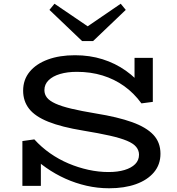

<svg xmlns="http://www.w3.org/2000/svg" viewBox="-20 -996 948 1029"><path d="M565 13Q503 13 444 -0.5Q385 -14 330.5 -38.5Q276 -63 227.5 -97Q179 -131 139 -171L199 -163V0H100V-240L164 -249Q202 -207 248.5 -174.5Q295 -142 347 -120Q399 -98 453.5 -86Q508 -74 562 -74Q611 -74 647.5 -85Q684 -96 704.5 -116.5Q725 -137 725 -167Q725 -190 710 -208.5Q695 -227 660.5 -241.5Q626 -256 568.5 -269Q511 -282 426 -296Q310 -315 239 -343.5Q168 -372 136 -413Q104 -454 104 -510Q104 -569 139 -611.5Q174 -654 236.5 -677Q299 -700 382 -700Q461 -700 529.5 -678.5Q598 -657 654.5 -617Q711 -577 754 -521L701 -520V-686H799V-450L738 -442Q698 -497 645.5 -534.5Q593 -572 529.5 -591.5Q466 -611 392 -611Q341 -611 302 -599.5Q263 -588 240.5 -566Q218 -544 218 -513Q218 -490 232 -472.5Q246 -455 278 -440.5Q310 -426 362.5 -413.5Q415 -401 493 -388Q611 -369 687.5 -341.5Q764 -314 802 -273.5Q840 -233 840 -172Q840 -114 805 -72.5Q770 -31 708.5 -9Q647 13 565 13ZM627 -976 654 -943 479 -776H420L245 -943L272 -976L450 -855Z"/></svg>

Font: BioRhyme SemiExpanded
Style: Regular
Weight: 400
Width: 6
Designer: Aoife Mooney
Foundry: Aoife Mooney Type
Version: Version 1.600;gftools[0.9.33]